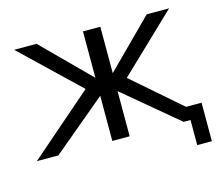

<svg xmlns="http://www.w3.org/2000/svg" viewBox="-94 -646 1022 887"><g transform="rotate(-15 417.5 -202.0)"><path d="M741 -64H815V120H745V0H712L454 -216V0H371V-216L113 0H10L314 -264L42 -524H149L371 -302V-524H454V-302L676 -524H783L511 -264Z"/></g></svg>

Font: ColatingCofangSans
Style: Regular
Weight: 400
Foundry: GNU
Version: Version 412.227;June 27, 2022;FontCreator 11.0.0.2412 32-bit